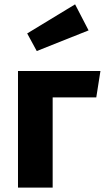

<svg xmlns="http://www.w3.org/2000/svg" viewBox="-20 -855 478 875"><path d="M220 -411.2V0H62V-531.4H437.7L418.8 -411.2ZM103.9 -702.6 322.2 -835.2 383.7 -716.5 147.5 -622.4Z"/></svg>

Font: Fira Sans Variable
Style: Regular
Weight: 400
Designer: Carrois Corporate & Edenspiekermann AG
Foundry: Carrois Corporate GbR & Edenspiekermann AG
Version: Version 4.202